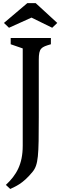

<svg xmlns="http://www.w3.org/2000/svg" viewBox="-20 -997 396 1262"><path d="M129.4 -39.1C129.4 82.5 87.9 153.8 18.6 218.3L47.4 245.1C79.6 228.5 127 214.4 193.8 132.8C232.4 85.9 234.9 26.9 234.9 -226.6V-603.5C234.9 -681.6 251 -687.5 314.5 -706.1V-747.1H50.3V-706.1L129.4 -678.7ZM39.1 -814.5 187 -881.3 323.2 -814.5 356.4 -846.2 214.4 -976.6H159.7L5.9 -846.2Z"/></svg>

Font: Donegal One
Style: Regular
Weight: 400
Designer: Gary Lonergan
Foundry: Sorkin Type Co.
Version: Version 1.004